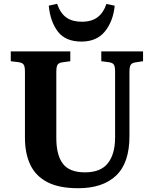

<svg xmlns="http://www.w3.org/2000/svg" viewBox="-20 -982 814 1016"><path d="M394 14Q292 14 230 -18.5Q168 -51 140 -111Q112 -171 112 -253V-604Q112 -629 105.5 -639.5Q99 -650 78 -653L37 -658V-710H352V-658L308 -652Q290 -649 284 -638.5Q278 -628 278 -602V-251Q278 -162 312.5 -116Q347 -70 430 -70Q513 -70 551 -118.5Q589 -167 589 -254V-604Q589 -630 582.5 -640Q576 -650 555 -653L516 -658V-710H737V-658L697 -652Q678 -649 671.5 -638.5Q665 -628 665 -600V-261Q665 -120 594.5 -53Q524 14 394 14ZM411 -762Q327 -762 286.5 -814.5Q246 -867 238 -952L282 -962Q300 -911 331.5 -889Q363 -867 413 -867Q465 -867 496.5 -891Q528 -915 543 -961L587 -952Q579 -870 535.5 -816Q492 -762 411 -762Z"/></svg>

Font: Literata 36pt
Style: Bold
Weight: 700
Designer: Latin by Veronika Burian and Jose Scaglione. Greek by Irene Vlachou. Cyrillic by Vera Evstafieva.
Foundry: TypeTogether
Version: Version 3.002